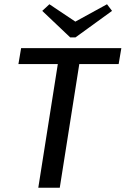

<svg xmlns="http://www.w3.org/2000/svg" viewBox="-20 -874 585 894"><path d="M501.7 -823.3 478.3 -854.2 330.8 -773.3 210 -854.2 176.7 -823.3 306.7 -700H331.7ZM65.8 -575.8H249.2L158.3 0H258.3L349.2 -575.8H532.5L545 -650H78.3Z"/></svg>

Font: Boon Medium
Style: Italic
Weight: 500
Italic angle: -9°
Designer: Sungsit Sawaiwan
Foundry: FontUni
Version: Version 3.0